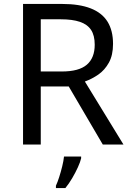

<svg xmlns="http://www.w3.org/2000/svg" viewBox="-20 -734 662 975"><path d="M294 -714Q383 -714 440.5 -691.5Q498 -669 526 -624Q554 -579 554 -511Q554 -454 533 -416Q512 -378 479.5 -355.5Q447 -333 411 -320L607 0H502L329 -295H187V0H97V-714ZM289 -636H187V-371H294Q381 -371 421 -405.5Q461 -440 461 -507Q461 -554 442.5 -582Q424 -610 386 -623Q348 -636 289 -636ZM392 70Q388 88 375.5 115.5Q363 143 346.5 171Q330 199 312 221H264V209Q272 192 280.5 165.5Q289 139 296 110.5Q303 82 305 61H392Z"/></svg>

Font: Noto Sans Telugu
Style: Regular
Weight: 400
Designer: Jelle Bosma - Monotype Design Team
Foundry: Monotype Imaging Inc.
Version: Version 2.003